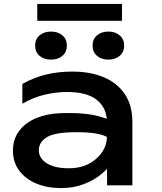

<svg xmlns="http://www.w3.org/2000/svg" viewBox="-20 -945 827 979"><path d="M525 -322Q525 -394 474.5 -435Q424 -476 321 -476Q266 -476 207 -462Q148 -448 94 -416V-517Q153 -550 215.5 -565Q278 -580 349 -580Q441 -580 509.5 -551Q578 -522 616.5 -465Q655 -408 655 -323V0H526ZM291 -368Q416 -372 487.5 -351Q559 -330 566 -317.5Q573 -305 573 -178Q573 -153 553 -120Q533 -87 496 -56.5Q459 -26 407 -6Q355 14 291 14Q221 14 165.5 -9Q110 -32 78 -75Q46 -118 46 -177Q46 -236 78.5 -278.5Q111 -321 166.5 -343.5Q222 -366 291 -368ZM178 -179Q178 -138 218.5 -112.5Q259 -87 331 -87Q416 -87 470.5 -135.5Q525 -184 525 -247Q481 -271 370.5 -271Q260 -271 219 -245.5Q178 -220 178 -179ZM240 -641Q204 -641 181.5 -660.5Q159 -680 159 -713Q159 -745 181.5 -764.5Q204 -784 240 -784Q276 -784 298.5 -764.5Q321 -745 321 -713Q321 -680 298.5 -660.5Q276 -641 240 -641ZM533 -641Q497 -641 474.5 -660.5Q452 -680 452 -713Q452 -745 474.5 -764.5Q497 -784 533 -784Q568 -784 590.5 -764.5Q613 -745 613 -713Q613 -680 590.5 -660.5Q568 -641 533 -641ZM170 -839V-925H602V-839Z"/></svg>

Font: Bounded
Style: Regular
Weight: 400
Designer: Vlad Churkin
Version: Version 1.0